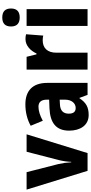

<svg xmlns="http://www.w3.org/2000/svg" viewBox="435 -1244 818 1729"><g transform="rotate(-90 844.5 -379.0)"><path d="M171 0H331L500 -549H343L268 -259C258 -217 253 -181 252 -147H248C246 -186 241 -223 232 -263L159 -549H2Z M770 -560C698 -560 632 -543 577 -512L622 -403C670 -429 710 -442 749 -442C791 -442 812 -416 812 -366V-346L734 -343C603 -337 533 -283 533 -166C533 -67 580 10 674 10C748 10 787 -16 825 -73H828L855 0H963V-363C963 -495 892 -560 770 -560ZM773 -249 812 -251V-203C812 -144 780 -107 737 -107C705 -107 686 -125 686 -169C686 -218 712 -247 773 -249Z M1357 -559C1297 -559 1251 -511 1228 -460H1220L1198 -549H1083V0H1235V-278C1234 -363 1278 -404 1347 -404C1362 -404 1379 -402 1389 -399L1401 -554C1385 -558 1370 -559 1357 -559Z M1552 -768C1500 -768 1471 -744 1471 -689C1471 -635 1501 -611 1552 -611C1603 -611 1633 -635 1633 -689C1633 -743 1605 -768 1552 -768ZM1627 -549H1476V0H1627Z"/></g></svg>

Font: Noto Sans Malayalam Condensed ExtraBold
Style: Regular
Weight: 800
Width: 3
Designer: Jelle Bosma - Monotype Design Team
Foundry: Monotype Imaging Inc.
Version: Version 2.104